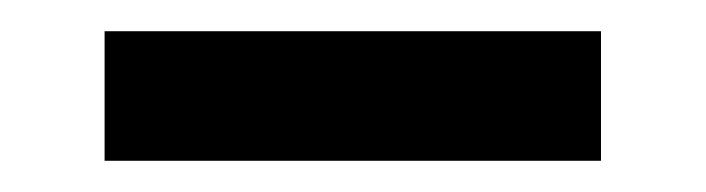

<svg xmlns="http://www.w3.org/2000/svg" viewBox="-20 -673 452 123"><path d="M47 -570V-653H365V-570Z"/></svg>

Font: Space Grotesk Medium
Style: Regular
Weight: 500
Designer: Florian Karsten
Foundry: Florian Karsten
Version: Version 2.000